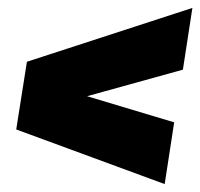

<svg xmlns="http://www.w3.org/2000/svg" viewBox="-20 -556 506 485"><path d="M396 -91 21 -229 48 -400 466 -536 442 -380 200 -313 420 -247Z"/></svg>

Font: Georama SemiCondensed Black
Style: Italic
Weight: 900
Width: 4
Italic angle: -9°
Designer: Jean-Baptiste Levee
Foundry: Production Type
Version: Version 1.000